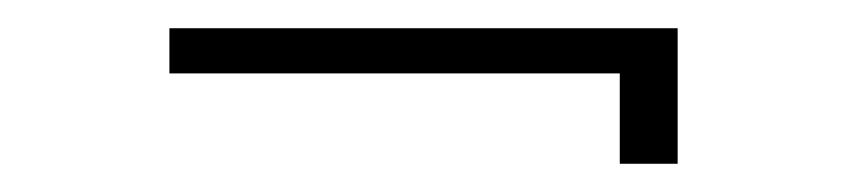

<svg xmlns="http://www.w3.org/2000/svg" viewBox="-20 -264 599 136"><path d="M460 -148V-244H100V-212H419V-148Z"/></svg>

Font: Josefin Slab Thin
Style: Regular
Weight: 400
Version: Version 2.000